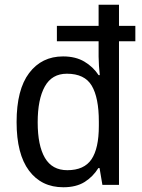

<svg xmlns="http://www.w3.org/2000/svg" viewBox="-20 -780 600 810"><path d="M247 10Q155 10 102.5 -60Q50 -130 50 -265Q50 -402 103 -472Q156 -542 246 -542Q299 -542 336 -520Q373 -498 396 -463H401Q399 -479 397.5 -502Q396 -525 396 -541V-606H220V-671H396V-760H482V-671H551V-606H482V0H412L400 -71H395Q372 -34 336.5 -12Q301 10 247 10ZM264 -62Q335 -62 366 -108Q397 -154 397 -249V-267Q397 -368 367 -418.5Q337 -469 262 -469Q199 -469 169 -415Q139 -361 139 -264Q139 -166 169.5 -114Q200 -62 264 -62Z"/></svg>

Font: Noto Sans Tamil SemiCondensed
Style: Regular
Weight: 400
Width: 4
Designer: Jelle Bosma - Monotype Design Team
Foundry: Monotype Imaging Inc.
Version: Version 2.004; ttfautohint (v1.8.4.7-5d5b)